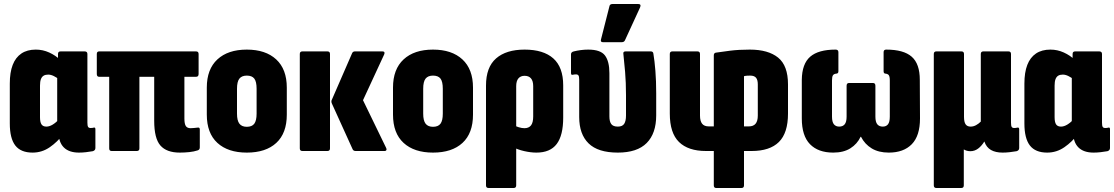

<svg xmlns="http://www.w3.org/2000/svg" viewBox="-20 -755 5570 960"><path d="M143 8Q84 8 56.5 -27.5Q29 -63 29 -138V-337Q29 -393 43.5 -430.5Q58 -468 87 -487.5Q116 -507 159 -507Q194 -507 226 -492.5Q258 -478 283 -454L278 -356Q263 -368 248.5 -375Q234 -382 221 -382Q207 -382 198 -376.5Q189 -371 184.5 -359Q180 -347 180 -327V-169Q180 -144 187.5 -133Q195 -122 212 -122Q227 -122 243.5 -132Q260 -142 278 -161L296 -84Q268 -46 229 -19Q190 8 143 8ZM375 8Q325 8 299 -18Q273 -44 273 -94V-111L266 -128V-413L270 -445V-485Q270 -498 283 -498H403Q417 -498 417 -485V-142Q417 -126 420.5 -120.5Q424 -115 433 -115Q439 -115 442 -115.5Q445 -116 449 -117Q457 -119 457 -109V-15Q457 -3 444 1Q427 4 409.5 6Q392 8 375 8Z M879 8Q813 8 782 -27.5Q751 -63 751 -151V-371H677V-13Q677 0 664 0H538Q526 0 526 -13V-371H476Q464 -371 464 -385V-485Q464 -498 476 -498H960Q973 -498 973 -485V-385Q973 -371 960 -371H902V-162Q902 -136 909 -125Q916 -114 933 -114Q941 -114 949.5 -115Q958 -116 968 -117Q979 -119 979 -108V-18Q979 -6 968 -3Q950 3 926.5 5.5Q903 8 879 8Z M1214 8Q1120 8 1067 -40.5Q1014 -89 1014 -182V-317Q1014 -409 1067 -458Q1120 -507 1214 -507Q1308 -507 1361 -458Q1414 -409 1414 -317V-182Q1414 -89 1361.5 -40.5Q1309 8 1214 8ZM1214 -121Q1240 -121 1251.5 -136.5Q1263 -152 1263 -187V-311Q1263 -347 1251.5 -362Q1240 -377 1214 -377Q1189 -377 1177 -362Q1165 -347 1165 -311V-187Q1165 -152 1177 -136.5Q1189 -121 1214 -121Z M1758 0Q1747 0 1743 -9L1640 -236Q1634 -248 1640 -258L1741 -490Q1745 -498 1755 -498H1892Q1907 -498 1901 -483L1795 -254L1910 -17Q1914 -10 1912 -5Q1910 0 1903 0ZM1492 0Q1479 0 1479 -13V-485Q1479 -498 1492 -498H1617Q1630 -498 1630 -485V-13Q1630 0 1617 0Z M2145 8Q2051 8 1998 -40.5Q1945 -89 1945 -182V-317Q1945 -409 1998 -458Q2051 -507 2145 -507Q2239 -507 2292 -458Q2345 -409 2345 -317V-182Q2345 -89 2292.5 -40.5Q2240 8 2145 8ZM2145 -121Q2171 -121 2182.5 -136.5Q2194 -152 2194 -187V-311Q2194 -347 2182.5 -362Q2171 -377 2145 -377Q2120 -377 2108 -362Q2096 -347 2096 -311V-187Q2096 -152 2108 -136.5Q2120 -121 2145 -121Z M2423 185Q2410 185 2410 172V-327Q2410 -419 2460.5 -463Q2511 -507 2603 -507Q2697 -507 2746.5 -463Q2796 -419 2796 -328V-167Q2796 -78 2763.5 -35Q2731 8 2662 8Q2634 8 2601 0.5Q2568 -7 2544 -20L2543 -132Q2557 -124 2573 -119Q2589 -114 2602 -114Q2624 -114 2635 -128Q2646 -142 2646 -173V-324Q2646 -350 2635 -363Q2624 -376 2603 -376Q2583 -376 2572 -363Q2561 -350 2561 -324V172Q2561 185 2548 185Z M3069 8Q2970 8 2923 -38Q2876 -84 2876 -170V-357Q2876 -372 2872.5 -377.5Q2869 -383 2860 -383Q2855 -383 2851.5 -382.5Q2848 -382 2843 -381Q2835 -379 2835 -390V-483Q2835 -495 2849 -498Q2865 -502 2883.5 -504.5Q2902 -507 2921 -507Q2983 -507 3005 -477.5Q3027 -448 3027 -389V-173Q3027 -147 3036.5 -134.5Q3046 -122 3069 -122Q3092 -122 3101 -136Q3110 -150 3110 -177V-279Q3110 -343 3105.5 -395.5Q3101 -448 3097 -484Q3094 -498 3108 -498H3234Q3246 -498 3247 -486Q3253 -451 3257 -400.5Q3261 -350 3261 -289V-178Q3261 -88 3213.5 -40Q3166 8 3069 8ZM2995 -544Q2981 -544 2985 -558L3027 -723Q3028 -730 3032.5 -732.5Q3037 -735 3043 -735H3171Q3188 -735 3180 -717L3105 -554Q3101 -544 3088 -544Z M3561 185Q3549 185 3549 172V0H3510Q3421 0 3375 -45Q3329 -90 3329 -187V-485Q3329 -498 3342 -498H3467Q3480 -498 3480 -485V-177Q3480 -150 3490.5 -136.5Q3501 -123 3524 -123H3549V-478Q3549 -491 3561 -492Q3587 -496 3630.5 -501.5Q3674 -507 3729 -507Q3821 -507 3870.5 -467Q3920 -427 3920 -333V-187Q3920 -90 3874.5 -45Q3829 0 3738 0H3700V172Q3700 185 3687 185ZM3700 -123H3724Q3747 -123 3758 -136.5Q3769 -150 3769 -177V-333Q3769 -356 3760 -366.5Q3751 -377 3731 -377Q3723 -377 3715 -376.5Q3707 -376 3700 -374Z M4146 8Q4071 8 4030 -34Q3989 -76 3989 -163V-356Q3990 -436 4031 -471.5Q4072 -507 4158 -507Q4172 -507 4172 -494V-399Q4172 -388 4163 -387Q4150 -386 4145 -379Q4140 -372 4140 -353V-172Q4140 -145 4149.5 -133.5Q4159 -122 4176 -122Q4194 -122 4203.5 -133.5Q4213 -145 4213 -172V-326Q4213 -340 4225 -340H4345Q4357 -340 4357 -326V-172Q4357 -145 4366.5 -133.5Q4376 -122 4394 -122Q4411 -122 4420 -133.5Q4429 -145 4429 -172V-353Q4429 -372 4424 -379Q4419 -386 4406 -387Q4398 -388 4398 -399V-494Q4398 -507 4411 -507Q4498 -507 4538.5 -471.5Q4579 -436 4579 -356L4580 -163Q4580 -76 4539 -34Q4498 8 4424 8Q4373 8 4338.5 -13Q4304 -34 4285 -71H4283Q4266 -35 4232 -13.5Q4198 8 4146 8Z M4662 185Q4649 185 4649 172V-485Q4649 -498 4662 -498H4787Q4800 -498 4800 -485V-171Q4800 -145 4808 -133.5Q4816 -122 4833 -122Q4847 -122 4860 -129Q4873 -136 4884 -147V-485Q4884 -498 4897 -498H5022Q5035 -498 5035 -485V-142Q5035 -126 5038.5 -120.5Q5042 -115 5051 -115Q5056 -115 5059.5 -115.5Q5063 -116 5067 -117Q5076 -119 5076 -108V-15Q5076 -3 5063 1Q5046 4 5028 6Q5010 8 4993 8Q4958 8 4935 -5Q4912 -18 4902 -47V-48Q4888 -25 4870.5 -12Q4853 1 4832 1Q4822 1 4813.5 -1.5Q4805 -4 4799 -8V172Q4799 185 4786 185Z M5216 8Q5157 8 5129.5 -27.5Q5102 -63 5102 -138V-337Q5102 -393 5116.5 -430.5Q5131 -468 5160 -487.5Q5189 -507 5232 -507Q5267 -507 5299 -492.5Q5331 -478 5356 -454L5351 -356Q5336 -368 5321.5 -375Q5307 -382 5294 -382Q5280 -382 5271 -376.5Q5262 -371 5257.5 -359Q5253 -347 5253 -327V-169Q5253 -144 5260.5 -133Q5268 -122 5285 -122Q5300 -122 5316.5 -132Q5333 -142 5351 -161L5369 -84Q5341 -46 5302 -19Q5263 8 5216 8ZM5448 8Q5398 8 5372 -18Q5346 -44 5346 -94V-111L5339 -128V-413L5343 -445V-485Q5343 -498 5356 -498H5476Q5490 -498 5490 -485V-142Q5490 -126 5493.5 -120.5Q5497 -115 5506 -115Q5512 -115 5515 -115.5Q5518 -116 5522 -117Q5530 -119 5530 -109V-15Q5530 -3 5517 1Q5500 4 5482.5 6Q5465 8 5448 8Z"/></svg>

Font: Sofia Sans Condensed Black
Style: Regular
Weight: 900
Designer: Botio Nikoltchev, Ani Petrova
Foundry: lettersoup
Version: Version 4.101